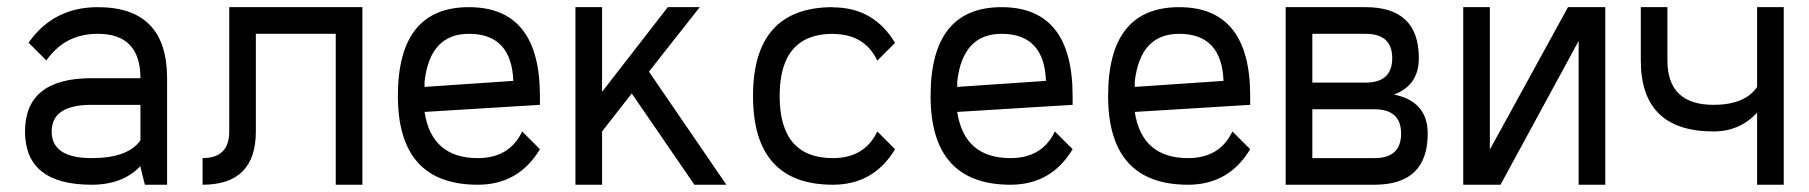

<svg xmlns="http://www.w3.org/2000/svg" viewBox="-20 -508 4974 528"><path d="M249 -488.3Q439.5 -488.3 439.5 -293V0H378.4L366.2 -48.8V-51.3Q317.9 0 231.9 0Q48.8 0 48.8 -146.5Q48.8 -293 231.9 -293H366.2Q366.2 -415 249 -415Q204.6 -415 169.7 -397.5Q134.8 -379.9 107.4 -341.8L58.6 -390.6Q127 -488.3 249 -488.3ZM231.9 -219.7Q122.1 -219.7 122.1 -146.5Q122.1 -73.2 231.9 -73.2Q332 -73.2 366.2 -122.1V-219.7Z M976.6 -488.3V0H903.3V-415H683.6V-146.5Q683.6 0 537.1 0V-73.2Q610.4 -73.2 610.4 -146.5V-488.3Z M1293.9 0Q1074.2 0 1074.2 -244.1Q1074.2 -488.3 1269.5 -488.3Q1464.8 -488.3 1464.8 -244.1V-219.7L1147.5 -200.2Q1167 -73.2 1293.9 -73.2Q1381.3 -73.2 1416 -146.5L1464.8 -97.7Q1406.2 0 1293.9 0ZM1391.6 -285.6Q1386.7 -415 1269.5 -415Q1162.1 -415 1147.5 -283.2V-269Z M1904.3 -488.3 1764.6 -311 1977.5 0H1889.6L1717.3 -251L1635.7 -146.5V0H1562.5V-488.3H1635.7V-255.4L1816.4 -488.3Z M2270.5 0Q2050.8 0 2050.8 -244.1Q2050.8 -488.3 2270.5 -488.3V-487.8Q2382.8 -487.8 2441.4 -390.1L2392.6 -341.3Q2357.9 -414.6 2270.5 -414.6V-415Q2124 -415 2124 -244.1Q2124 -73.2 2270.5 -73.2Q2357.9 -73.2 2392.6 -146.5L2441.4 -97.7Q2382.8 0 2270.5 0Z M2758.8 0Q2539.1 0 2539.1 -244.1Q2539.1 -488.3 2734.4 -488.3Q2929.7 -488.3 2929.7 -244.1V-219.7L2612.3 -200.2Q2631.8 -73.2 2758.8 -73.2Q2846.2 -73.2 2880.9 -146.5L2929.7 -97.7Q2871.1 0 2758.8 0ZM2856.4 -285.6Q2851.6 -415 2734.4 -415Q2627 -415 2612.3 -283.2V-269Z M3247.1 0Q3027.3 0 3027.3 -244.1Q3027.3 -488.3 3222.7 -488.3Q3418 -488.3 3418 -244.1V-219.7L3100.6 -200.2Q3120.1 -73.2 3247.1 -73.2Q3334.5 -73.2 3369.1 -146.5L3418 -97.7Q3359.4 0 3247.1 0ZM3344.7 -285.6Q3339.8 -415 3222.7 -415Q3115.2 -415 3100.6 -283.2V-269Z M3735.4 -488.3Q3881.8 -488.3 3881.8 -348.1Q3881.8 -273.4 3813.5 -248Q3906.2 -229 3906.2 -140.6Q3906.2 0 3759.8 0H3515.6V-488.3ZM3588.9 -207.5V-73.2H3759.8Q3833 -73.2 3833 -140.6Q3833 -207.5 3759.8 -207.5ZM3588.9 -415V-280.8H3735.4Q3808.6 -280.8 3808.6 -348.1Q3808.6 -415 3735.4 -415Z M4003.9 0V-488.3H4077.1V-96.7L4292 -488.3H4394.5V0H4321.3V-395.5L4106.4 0Z M4812 0V-198.2Q4764.2 -146.5 4692.4 -146.5Q4492.2 -146.5 4492.2 -341.8V-488.3H4565.4V-341.8Q4565.4 -219.7 4692.4 -219.7Q4777.8 -219.7 4812 -268.6V-488.3H4885.3V0Z"/></svg>

Font: Sanitrixie
Style: Regular
Weight: 400
Designer: Jayvee D. Enaguas (Grand Chaos)
Version: Version 1.1 - 6/9/2013